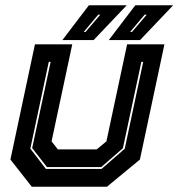

<svg xmlns="http://www.w3.org/2000/svg" viewBox="-20 -708 676 728"><path d="M100.5 0 19.5 -103 112.5 -540H254L175.5 -172L199.5 -141.5H346.5L383.5 -172L462 -540H603.5L510.5 -103L385.5 0ZM154 -67.5H365L453 -144L523 -473.5H516L446 -146L364 -74.5H158L102 -146.5L172 -473.5H165L95 -144.5ZM392.5 -556 493 -688H636.5L511 -556ZM297.5 -587H304.5L360.5 -652.5H352.5ZM216.5 -556 317 -688H460.5L335 -556ZM473.5 -587H480.5L536.5 -652.5H528.5Z"/></svg>

Font: Tourney ExtraBold
Style: Italic
Weight: 800
Italic angle: -12°
Version: Version 1.015